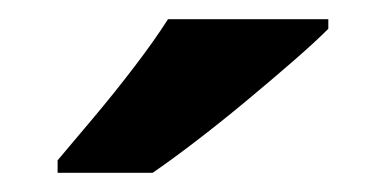

<svg xmlns="http://www.w3.org/2000/svg" viewBox="-20 -786 402 200"><path d="M322 -756Q308 -742 285 -722Q262 -702 235.5 -680Q209 -658 183.5 -638.5Q158 -619 139 -606H40V-619Q56 -638 77.5 -663.5Q99 -689 120 -716.5Q141 -744 155 -766H322Z"/></svg>

Font: Noto Sans Sinhala
Style: Bold
Weight: 700
Designer: Jelle Bosma - Monotype Design Team
Foundry: Monotype Imaging Inc.
Version: Version 2.006; ttfautohint (v1.8.4.7-5d5b)